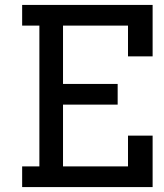

<svg xmlns="http://www.w3.org/2000/svg" viewBox="-20 -760 668 780"><path d="M600 -531H500V-656H236V-419H458V-335H236V-84H500V-209H600V0H70V-84H140V-656H70V-740H600Z"/></svg>

Font: Arvo
Style: Regular
Weight: 400
Designer: Anton Koovit (Cyrillic Expansion: Cyreal)
Foundry: Anton Koovit, Yassin Baggar
Version: Version 3.000